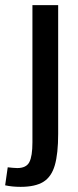

<svg xmlns="http://www.w3.org/2000/svg" viewBox="-68 -520 305 746"><path d="M158 -500V0Q158 77 145 122Q132 167 100.5 186.5Q69 206 12 206Q-21 206 -48 200L-38 130Q-27 131 -18.5 132Q-10 133 -1 133Q34 133 46 110Q58 87 58 33V-500Z"/></svg>

Font: Epunda Sans Medium
Style: Regular
Weight: 500
Designer: Simon Atzbach
Foundry: typofactur
Version: Version 2.204; ttfautohint (v1.8.4.7-5d5b)